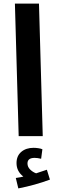

<svg xmlns="http://www.w3.org/2000/svg" viewBox="-20 -758 316 1069"><path d="M63 -738H197L218 0H84ZM258 242Q175 273 82 291L68 233Q101 228 110 225Q72 196 72 150Q72 110 98.5 87.5Q125 65 167 65Q178 65 192.5 67Q207 69 216 73L209 126Q189 121 173 121Q133 121 133 152Q133 171 147.5 185.5Q162 200 181 207Q228 192 241 187Z"/></svg>

Font: Noto Sans Arabic Cond
Style: Bold
Weight: 700
Width: 3
Designer: Nadine Chahine
Foundry: Monotype Imaging Inc.
Version: Version 1.001